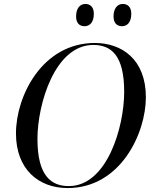

<svg xmlns="http://www.w3.org/2000/svg" viewBox="-20 -943 782 974"><path d="M599 -810C622 -810 646 -826 646 -873C646 -907 628 -923 603 -923C574 -923 556 -898 556 -860C556 -826 573 -810 599 -810ZM409 -810C432 -810 456 -826 456 -873C456 -907 438 -923 413 -923C384 -923 366 -898 366 -860C366 -826 383 -810 409 -810ZM323 11C591 11 720 -266 720 -450C720 -641 599 -725 461 -725C196 -725 61 -458 61 -266C61 -85 175 11 323 11ZM329 1C240 1 170 -50 170 -238C170 -416 259 -715 453 -715C544 -715 610 -663 610 -477C610 -298 523 1 329 1Z"/></svg>

Font: Noto Serif Display
Style: Italic
Weight: 400
Italic angle: -12°
Designer: Monotype Design Team
Foundry: Monotype Imaging Inc.
Version: Version 2.009